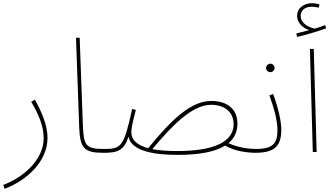

<svg xmlns="http://www.w3.org/2000/svg" viewBox="-25 -950 2084 1200"><path d="M4 230C142 178 272 60 272 -89C272 -161 239 -246 193 -327L170 -314C216 -236 248 -162 248 -86C248 37 138 152 -5 206Z M622 5C630 5 636 -2 636 -8C636 -14 633 -19 625 -19C513 -19 498 -38 493 -165L473 -714H450L470 -154C475 -23 501 5 622 5Z M1085 18C1224 18 1321 -2 1382 -40C1441 -4 1528 5 1571 5C1579 5 1585 -2 1585 -8C1585 -14 1582 -19 1574 -19C1532 -19 1465 -27 1403 -55C1441 -87 1459 -128 1459 -177C1459 -271 1392 -319 1296 -319C1176 -319 1060 -219 901 -24C829 -43 796 -77 796 -123C796 -164 816 -229 824 -263L801 -269C749 -33 734 -19 626 -19L622 5C708 5 749 -7 778 -95C797 -3 946 18 1085 18ZM1294 -295C1377 -295 1435 -251 1435 -174C1435 -63 1312 -6 1082 -6C1020 -6 968 -10 927 -18C1046 -160 1174 -295 1294 -295Z M1665 -499C1679 -499 1691 -511 1691 -525C1691 -540 1679 -552 1665 -552C1650 -552 1638 -540 1638 -525C1638 -511 1650 -499 1665 -499ZM1571 5C1700 5 1733 -45 1733 -140C1733 -194 1714 -276 1682 -363L1659 -354C1692 -262 1709 -192 1709 -135C1709 -57 1684 -19 1575 -19Z M1832 -719C1887 -732 1965 -755 2014 -773L2007 -793C1989 -786 1967 -778 1942 -771C1893 -782 1854 -810 1854 -850C1854 -881 1876 -908 1924 -908C1939 -908 1954 -906 1967 -902L1972 -922C1959 -927 1941 -930 1924 -930C1877 -930 1832 -902 1832 -850C1832 -812 1862 -776 1908 -762C1883 -755 1861 -749 1827 -741ZM1930 0H1954L1936 -644H1912Z"/></svg>

Font: Noto Sans Arabic UI Th
Style: Regular
Weight: 100
Designer: Monotype Design Team, Nadine Chahine and Nizar Qandah
Foundry: Monotype Imaging Inc.
Version: Version 2.010